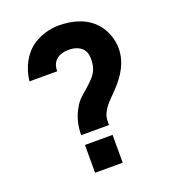

<svg xmlns="http://www.w3.org/2000/svg" viewBox="-134 -834 831 934"><g transform="rotate(-20 281.5 -367.0)"><path d="M341 -195C341 -232 342 -244 361 -275C376 -298 397 -316 428 -349C476 -400 513 -458 513 -531C513 -576 496 -624 467 -658C423 -712 352 -734 276 -734C230 -734 182 -720 144 -695C92 -661 58 -598 50 -527H194C193 -553 202 -575 221 -589C236 -601 259 -606 282 -606C312 -606 340 -597 356 -575C366 -562 369 -545 369 -527C369 -492 362 -465 335 -435C282 -379 253 -372 228 -321C207 -285 197 -239 197 -195ZM341 0V-144H198V0Z"/></g></svg>

Font: Manrope ExtraBold
Style: Regular
Weight: 800
Designer: Mikhail Sharanda
Foundry: Mikhail Sharanda
Version: Version 4.505